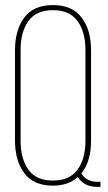

<svg xmlns="http://www.w3.org/2000/svg" viewBox="-20 -725 426 755"><path d="M338 -528V-172Q338 -90 300 -43Q320 -10 364 -10H375V10H364Q310 10 286 -29Q249 5 188 5Q112 5 75.5 -44Q39 -93 39 -172V-528Q39 -607 75.5 -656Q112 -705 188 -705Q264 -705 301 -656Q338 -607 338 -528ZM61 -529V-171Q61 -101 91.5 -58Q122 -15 188 -15Q254 -15 285 -58Q316 -101 316 -171V-529Q316 -599 285 -642Q254 -685 188 -685Q122 -685 91.5 -642Q61 -599 61 -529Z"/></svg>

Font: Bebas Neue Light
Style: Regular
Weight: 300
Designer: Ryoichi Tsunekawa
Foundry: Ryoichi Tsunekawa
Version: Version 001.003; ttfautohint (v1.5.65-e2d9)